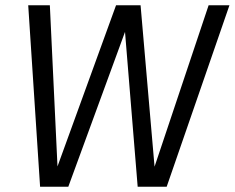

<svg xmlns="http://www.w3.org/2000/svg" viewBox="-20 -708 890 728"><path d="M612 0H502L454 -587L239 0H132L87 -688H169L198 -77L420 -688H513L566 -76L771 -688H850Z"/></svg>

Font: FiraGO Book
Style: Italic
Weight: 350
Italic angle: -8°
Designer: bBox Type GmbH
Foundry: bBox Type GmbH
Version: Version 1.001